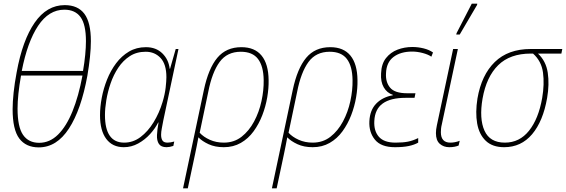

<svg xmlns="http://www.w3.org/2000/svg" viewBox="-20 -795 3095 1050"><path d="M49 -198Q49 -237 54.5 -289Q60 -341 71 -399Q103 -575 169.5 -671Q236 -767 334 -767Q406 -767 441.5 -719.5Q477 -672 477 -570Q477 -531 472 -483Q467 -435 458 -382Q424 -195 357 -92Q290 11 192 11Q122 11 85.5 -37.5Q49 -86 49 -198ZM99 -407H434Q442 -453 446 -495Q450 -537 450 -570Q450 -661 420.5 -701.5Q391 -742 332 -742Q247 -742 188.5 -654Q130 -566 99 -407ZM76 -201Q76 -101 106 -57.5Q136 -14 194 -14Q252 -14 297.5 -59Q343 -104 376.5 -186.5Q410 -269 431 -382H95Q76 -275 76 -201Z M657 10Q595 10 561 -35.5Q527 -81 527 -165Q527 -210 536.5 -260.5Q546 -311 565.5 -360Q585 -409 615 -449Q645 -489 685.5 -513Q726 -537 778 -537Q833 -537 867.5 -503.5Q902 -470 908 -419H910L941 -527H956L873 -136Q869 -114 865 -93.5Q861 -73 861 -58Q861 -38 868.5 -26.5Q876 -15 896 -15Q903 -15 913 -16.5Q923 -18 933 -21L928 3Q907 10 891 10Q861 10 849 -8Q837 -26 838.5 -56.5Q840 -87 847 -125H845Q829 -93 801 -62Q773 -31 736 -10.5Q699 10 657 10ZM659 -15Q708 -15 748.5 -45.5Q789 -76 820 -126.5Q851 -177 869 -237Q882 -280 886 -316.5Q890 -353 890 -373Q890 -444 858 -478Q826 -512 777 -512Q727 -512 690 -488Q653 -464 627 -425Q601 -386 585 -339.5Q569 -293 561.5 -247.5Q554 -202 554 -166Q554 -15 659 -15Z M1095 -303Q1120 -421 1168.5 -479Q1217 -537 1300 -537Q1373 -537 1410.5 -491Q1448 -445 1449 -357Q1450 -313 1441.5 -263Q1433 -213 1414.5 -165Q1396 -117 1367 -77Q1338 -37 1297 -13.5Q1256 10 1204 10Q1156 10 1120.5 -6.5Q1085 -23 1065 -44Q1060 -19 1056 3Q1052 25 1047 47L1007 235H981ZM1204 -15Q1260 -15 1301 -47Q1342 -79 1369.5 -130.5Q1397 -182 1410 -242Q1423 -302 1422 -357Q1421 -433 1391 -472.5Q1361 -512 1297 -512Q1222 -512 1181 -456Q1140 -400 1119 -293L1072 -69Q1093 -46 1127.5 -30.5Q1162 -15 1204 -15Z M1581 -303Q1606 -421 1654.5 -479Q1703 -537 1786 -537Q1859 -537 1896.5 -491Q1934 -445 1935 -357Q1936 -313 1927.5 -263Q1919 -213 1900.5 -165Q1882 -117 1853 -77Q1824 -37 1783 -13.5Q1742 10 1690 10Q1642 10 1606.5 -6.5Q1571 -23 1551 -44Q1546 -19 1542 3Q1538 25 1533 47L1493 235H1467ZM1690 -15Q1746 -15 1787 -47Q1828 -79 1855.5 -130.5Q1883 -182 1896 -242Q1909 -302 1908 -357Q1907 -433 1877 -472.5Q1847 -512 1783 -512Q1708 -512 1667 -456Q1626 -400 1605 -293L1558 -69Q1579 -46 1613.5 -30.5Q1648 -15 1690 -15Z M2140 10Q2064 10 2030.5 -31Q1997 -72 2000 -132Q2003 -193 2037.5 -228.5Q2072 -264 2128 -274L2129 -276Q2096 -287 2078.5 -317.5Q2061 -348 2064 -394Q2066 -446 2091 -477.5Q2116 -509 2154 -523.5Q2192 -538 2235 -538Q2266 -538 2296.5 -530.5Q2327 -523 2348 -508L2339 -485Q2322 -497 2292 -505Q2262 -513 2234 -513Q2171 -513 2132 -483.5Q2093 -454 2091 -394Q2088 -346 2113.5 -315.5Q2139 -285 2207 -285H2252L2247 -260H2198Q2116 -260 2073 -229Q2030 -198 2027 -133Q2024 -79 2052 -47Q2080 -15 2143 -15Q2184 -15 2211.5 -20.5Q2239 -26 2267 -40V-15Q2246 -3 2215.5 3.5Q2185 10 2140 10Z M2437 10Q2406 10 2385 -8.5Q2364 -27 2364 -67Q2364 -86 2369 -109L2458 -527H2484L2396 -114Q2393 -102 2392 -91.5Q2391 -81 2391 -72Q2391 -15 2443 -15Q2455 -15 2468 -17.5Q2481 -20 2494 -25L2488 1Q2478 5 2465.5 7.5Q2453 10 2437 10ZM2475 -606 2477 -614 2560 -775H2590L2589 -768L2494 -606Z M2737 10Q2673 10 2636.5 -25Q2600 -60 2589.5 -120Q2579 -180 2591 -256Q2613 -385 2686 -456Q2759 -527 2882 -527H3055L3050 -502H2922Q2966 -461 2975.5 -397.5Q2985 -334 2972 -259Q2950 -132 2890 -61Q2830 10 2737 10ZM2741 -15Q2821 -15 2873 -80Q2925 -145 2945 -259Q2958 -335 2949.5 -398Q2941 -461 2895 -502H2883Q2769 -502 2704.5 -438.5Q2640 -375 2619 -256Q2600 -146 2629.5 -80.5Q2659 -15 2741 -15Z"/></svg>

Font: Noto Sans SemiCondensed Thin
Style: Italic
Weight: 100
Width: 4
Italic angle: -12°
Designer: Monotype Design Team
Foundry: Monotype Imaging Inc.
Version: Version 2.013; ttfautohint (v1.8.4.7-5d5b)